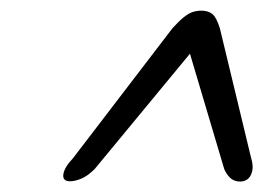

<svg xmlns="http://www.w3.org/2000/svg" viewBox="-20 -733 505 367"><path d="M372.8 -666.3H332.4L408.8 -409.2Q414.9 -396.6 422 -391.3Q429.2 -386 438.7 -386Q453.5 -386 459.7 -398.9Q465.8 -411.8 460.2 -430.2L400.2 -679.2Q393.7 -699.9 385.9 -706.2Q378.1 -712.6 364.8 -712.6Q356.4 -712.6 348.4 -710.1Q340.5 -707.5 331.4 -700.2Q322.3 -693 309.8 -679.2L119.7 -430.8Q103.1 -413.3 101.1 -399.9Q99.2 -386.5 113.8 -386.5Q123.2 -386.5 135.4 -391.5Q147.6 -396.6 160.8 -409.7Z"/></svg>

Font: Fraunces
Style: Italic
Weight: 900
Italic angle: -16°
Version: Version 1.000;[0bf87f6ff]